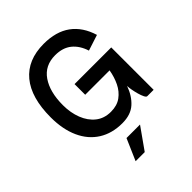

<svg xmlns="http://www.w3.org/2000/svg" viewBox="-261 -852 1236 1236"><g transform="rotate(-45 357.5 -233.5)"><path d="M354 10Q261 10 193.5 -32.5Q126 -75 90 -154.5Q54 -234 54 -343Q54 -522 132 -616Q210 -710 357 -710Q469 -710 539.5 -658.5Q610 -607 640 -508L532 -473Q512 -536 469 -571Q426 -606 357 -606Q263 -606 214 -534.5Q165 -463 165 -343Q165 -274 187 -217.5Q209 -161 251 -127.5Q293 -94 354 -94Q410 -94 447 -121Q484 -148 505.5 -192Q527 -236 536 -289H314V-386H648V0H590Q582 0 574 -16Q566 -32 559.5 -55.5Q553 -79 549 -101Q545 -123 545 -136V-139Q521 -71 476 -30.5Q431 10 354 10ZM305 96H428L324 243H241Z"/></g></svg>

Font: Haskoy SemiBold
Style: Regular
Weight: 600
Designer: Ertekin Erdin
Foundry: Ertekin Erdin
Version: Version 1.500; ttfautohint (v1.8.3)